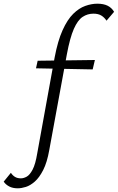

<svg xmlns="http://www.w3.org/2000/svg" viewBox="-151 -731 638 1040"><path d="M-55 289Q-82 289 -101 279Q-120 269 -131 253L-92 205Q-83 219 -70 227Q-57 235 -38 235Q-23 235 -6.5 226Q10 217 25.5 188Q41 159 51 98L145 -420Q162 -510 188 -567.5Q214 -625 245.5 -656Q277 -687 311 -699Q345 -711 376 -711Q410 -711 432 -700Q454 -689 467 -667L426 -619Q414 -637 397.5 -647Q381 -657 355 -657Q323 -657 296.5 -639.5Q270 -622 249 -574.5Q228 -527 211 -436L116 81Q104 149 83 190Q62 231 37.5 252.5Q13 274 -11 281.5Q-35 289 -55 289ZM44 -361 53 -402 363 -406 351 -355Z"/></svg>

Font: Ysabeau Office
Style: Italic
Weight: 400
Italic angle: -12°
Designer: Christian Thalmann (Catharsis Fonts)
Version: Version 2.001;gftools[0.9.30]; featfreeze: tnum,lnum,ss02